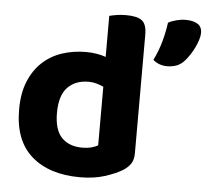

<svg xmlns="http://www.w3.org/2000/svg" viewBox="-50 -715 845 783"><g transform="rotate(5 373.0 -323.5)"><path d="M286 -496Q309 -496 329.5 -492.5Q350 -489 367 -483V-651Q378 -654 396 -657Q414 -660 436 -660Q481 -660 500.5 -645Q520 -630 520 -588V-101Q520 -77 510 -60.5Q500 -44 478 -30Q450 -13 406 1Q362 15 305 15Q179 15 106.5 -48.5Q34 -112 34 -239Q34 -305 53.5 -353Q73 -401 107 -433Q141 -465 187 -480.5Q233 -496 286 -496ZM368 -361Q355 -367 339.5 -371.5Q324 -376 307 -376Q253 -376 221 -343Q189 -310 189 -238Q189 -169 219.5 -137.5Q250 -106 304 -106Q325 -106 341.5 -110.5Q358 -115 368 -121ZM691 -497Q676 -480 658 -473.5Q640 -467 620 -467Q586 -467 562 -488Q582 -529 592.5 -568Q603 -607 608 -644Q622 -652 641.5 -657Q661 -662 680 -662Q709 -662 727.5 -651Q746 -640 746 -614Q746 -602 741 -586Q736 -570 728 -553.5Q720 -537 710 -522Q700 -507 691 -497Z"/></g></svg>

Font: Baloo Bhai 2
Style: Bold
Weight: 700
Designer: Supriya Tembe, Noopur Datye and Ek Type
Foundry: Ek Type
Version: Version 1.640;PS 1.000;hotconv 16.6.51;makeotf.lib2.5.65220;